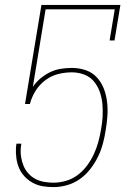

<svg xmlns="http://www.w3.org/2000/svg" viewBox="-20 -755 540 783"><path d="M198 8Q176 8 154.5 4.5Q133 1 114.5 -9Q96 -19 81.5 -34Q67 -49 58.5 -68Q50 -87 47 -108.5Q44 -130 45 -152L47 -169H67L65 -154Q63 -134 66 -115Q69 -96 76 -79Q83 -62 95.5 -48Q108 -34 124 -25.5Q140 -17 159 -13.5Q178 -10 198 -10Q223 -10 249 -17.5Q275 -25 297 -41.5Q319 -58 335.5 -80.5Q352 -103 363 -127Q374 -151 381 -176.5Q388 -202 392 -227Q397 -253 398.5 -279.5Q400 -306 397.5 -332Q395 -358 386.5 -381.5Q378 -405 362.5 -423.5Q347 -442 323 -451Q299 -460 273 -460Q245 -460 217 -453Q189 -446 165 -428Q141 -410 125 -384.5Q109 -359 102 -331H82L149 -735H471L447 -590H427L448 -717H166L114 -401Q127 -420 145.5 -435.5Q164 -451 185 -461Q206 -471 228.5 -474.5Q251 -478 273 -478Q302 -478 329 -469Q356 -460 374.5 -440Q393 -420 403 -394.5Q413 -369 416.5 -340.5Q420 -312 418 -282.5Q416 -253 411 -224Q407 -197 399.5 -169Q392 -141 379.5 -115.5Q367 -90 348.5 -66Q330 -42 306 -25Q282 -8 254 0Q226 8 198 8Z"/></svg>

Font: Iosevka Curly Slab ThObl
Style: Regular
Weight: 100
Italic angle: -9°
Monospace: yes
Designer: Belleve Invis
Foundry: Belleve Invis
Version: Version 11.0.0; ttfautohint (v1.8.3)